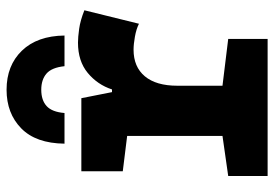

<svg xmlns="http://www.w3.org/2000/svg" viewBox="-142 -672 815 570"><g transform="rotate(-90 265.0 -387.5)"><path d="M27 0V-117L146 -134V-417L41 -430V-553H258L276 -462H284Q298 -505 333 -534Q368 -563 423 -563Q439 -563 464 -559.5Q489 -556 519 -544L479 -382Q463 -390 440.5 -394Q418 -398 402 -398Q351 -398 323 -364.5Q295 -331 295 -268V-134L434 -117V0ZM283 -775Q355 -775 399 -729.5Q443 -684 444 -603H353Q349 -641 331 -656.5Q313 -672 283 -672Q252 -672 234.5 -656Q217 -640 214 -603H123Q124 -688 168.5 -731.5Q213 -775 283 -775Z"/></g></svg>

Font: Noto Sans Mono Condensed Black
Style: Regular
Weight: 900
Width: 3
Designer: Monotype Design Team
Foundry: Monotype Imaging Inc.
Version: Version 2.014